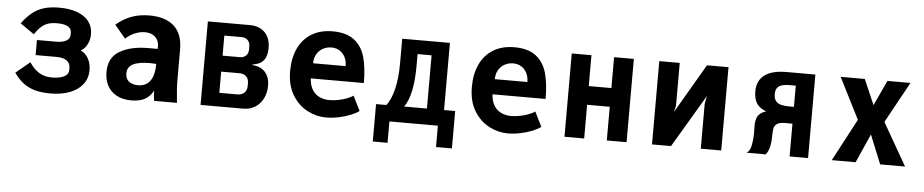

<svg xmlns="http://www.w3.org/2000/svg" viewBox="-41 -840 6081 1263"><g transform="rotate(5 3000.0 -208.5)"><path d="M57.5 -105 150.5 -182Q181 -136.5 216 -115.5Q251 -94.5 300 -94.5Q349 -94.5 379.2 -109.2Q409.5 -124 409.5 -153.5V-168.5Q409.5 -197.5 386.8 -214.8Q364 -232 317 -232H180.5V-331.5H307Q349.5 -331.5 374 -345.2Q398.5 -359 398.5 -386.5V-398.5Q398.5 -453 303 -453Q268.5 -453 243.8 -444.8Q219 -436.5 198.8 -418.2Q178.5 -400 156.5 -367.5L64.5 -431.5Q96.5 -475 129.8 -502.2Q163 -529.5 206 -543Q249 -556.5 307 -556.5Q377 -556.5 427.5 -538Q478 -519.5 504.8 -484.5Q531.5 -449.5 531.5 -401Q531.5 -363.5 516 -333.5Q500.5 -303.5 473.5 -288.5Q505.5 -273.5 524 -240.5Q542.5 -207.5 542.5 -164.5Q542.5 -111 512.8 -71.5Q483 -32 427.8 -10.5Q372.5 11 298 11Q238 11 194.5 -1.5Q151 -14 118.5 -39.2Q86 -64.5 57.5 -105Z M654.5 -161.5Q654.5 -258 727.2 -300.2Q800 -342.5 914.5 -342.5H977V-362Q977 -383 967 -402Q957 -421 936 -432.8Q915 -444.5 884 -444.5Q851.5 -444.5 818.5 -430.8Q785.5 -417 757 -391L685 -477Q733.5 -518 786.5 -537.5Q839.5 -557 904.5 -557Q1011 -557 1067.5 -505.2Q1124 -453.5 1124 -353V-159.5Q1124 -121.5 1126.5 -85Q1129 -48.5 1134 0H983Q978 -32.5 977.5 -67Q957.5 -28.5 923 -9.2Q888.5 10 833.5 10Q774 10 733.8 -12.8Q693.5 -35.5 674 -74.2Q654.5 -113 654.5 -161.5ZM976 -243.5Q957.5 -245 934 -245Q859.5 -245 822.5 -225.5Q785.5 -206 785.5 -165Q785.5 -128 809 -110.5Q832.5 -93 868 -93Q921 -93 948.5 -131.2Q976 -169.5 976 -243.5Z M1290 -551.5H1568.5Q1610 -551.5 1640.5 -534.5Q1671 -517.5 1687.2 -486Q1703.5 -454.5 1703.5 -411.5Q1703.5 -359 1680.5 -330.2Q1657.5 -301.5 1607.5 -295V-291Q1665 -286 1693.2 -252.2Q1721.5 -218.5 1721.5 -165Q1721.5 -119 1703.2 -81.2Q1685 -43.5 1651 -21.8Q1617 0 1571.5 0H1290ZM1588 -151.5V-170Q1588 -198.5 1571.5 -214.2Q1555 -230 1527.5 -230H1406V-90H1523.5Q1554 -90 1571 -106.5Q1588 -123 1588 -151.5ZM1576 -392V-410.5Q1576 -437 1560.8 -452.5Q1545.5 -468 1519.5 -468H1406V-335.5H1519.5Q1545.5 -335.5 1560.8 -350.5Q1576 -365.5 1576 -392Z M1857.5 -273.5Q1857.5 -359.5 1887.5 -423.5Q1917.5 -487.5 1975.2 -522.8Q2033 -558 2114 -558Q2205.5 -558 2257 -517.8Q2308.5 -477.5 2328 -407.8Q2347.5 -338 2347.5 -237H1997Q2001.5 -171 2037.8 -138.2Q2074 -105.5 2132 -105.5Q2160.5 -105.5 2192.2 -112Q2224 -118.5 2249.5 -128.8Q2275 -139 2287.5 -148.5L2335.5 -51.5Q2316 -36 2280.8 -21.8Q2245.5 -7.5 2202.5 1.5Q2159.5 10.5 2118.5 10.5Q2056.5 10.5 1996.5 -20Q1936.5 -50.5 1897 -114.5Q1857.5 -178.5 1857.5 -273.5ZM2115.5 -451.5Q2085 -451.5 2059.2 -437.5Q2033.5 -423.5 2018.5 -397.8Q2003.5 -372 2003.5 -337.5H2218.5Q2218.5 -370.5 2205.5 -396.5Q2192.5 -422.5 2169 -437Q2145.5 -451.5 2115.5 -451.5Z M2439.5 -106H2507Q2538 -143 2555.8 -216Q2573.5 -289 2573.5 -387.5V-549.5H2888.5V-106H2962V141H2857V0H2537V141H2439.5ZM2775.5 -106V-457.5H2683V-382.5Q2683 -185.5 2625 -106Z M3057.5 -273.5Q3057.5 -359.5 3087.5 -423.5Q3117.5 -487.5 3175.2 -522.8Q3233 -558 3314 -558Q3405.5 -558 3457 -517.8Q3508.5 -477.5 3528 -407.8Q3547.5 -338 3547.5 -237H3197Q3201.5 -171 3237.8 -138.2Q3274 -105.5 3332 -105.5Q3360.5 -105.5 3392.2 -112Q3424 -118.5 3449.5 -128.8Q3475 -139 3487.5 -148.5L3535.5 -51.5Q3516 -36 3480.8 -21.8Q3445.5 -7.5 3402.5 1.5Q3359.5 10.5 3318.5 10.5Q3256.5 10.5 3196.5 -20Q3136.5 -50.5 3097 -114.5Q3057.5 -178.5 3057.5 -273.5ZM3315.5 -451.5Q3285 -451.5 3259.2 -437.5Q3233.5 -423.5 3218.5 -397.8Q3203.5 -372 3203.5 -337.5H3418.5Q3418.5 -370.5 3405.5 -396.5Q3392.5 -422.5 3369 -437Q3345.5 -451.5 3315.5 -451.5Z M3693 -550H3823V-346H3972.5V-550H4103V0H3972.5V-222.5H3823V0H3693Z M4271 -550H4406V-268.5L4396.5 -226L4586 -550H4728V0H4593V-295.5L4603 -348.5L4396.5 0H4271Z M4933 -138Q4933 -160.5 4932.5 -169Q4930.5 -219.5 4946 -244.8Q4961.5 -270 5000 -282Q4955 -298.5 4936.2 -328.8Q4917.5 -359 4917.5 -408.5Q4917.5 -477.5 4966.2 -514.5Q5015 -551.5 5111 -551.5H5301.5V0H5179.5V-216.5H5128.5Q5093.5 -216.5 5077.2 -204.5Q5061 -192.5 5057.2 -173.8Q5053.5 -155 5053.5 -121.5Q5053.5 -39 5022 0H4893.5Q4916 -8.5 4924.5 -48Q4933 -87.5 4933 -138ZM5179.5 -327.5V-467.5H5139.5Q5090 -467.5 5068.2 -452.2Q5046.5 -437 5046.5 -401Q5046.5 -370 5060 -354Q5073.5 -338 5096.2 -332.8Q5119 -327.5 5153.5 -327.5Z M5606 -279 5468.5 -551H5628L5700 -384.5L5777.5 -551H5929.5L5781 -280.5L5942 0H5777.5L5700 -190.5L5615.5 0H5458Z"/></g></svg>

Font: JuliaMono ExtraBold
Style: Regular
Weight: 800
Monospace: yes
Designer: cormullion
Foundry: corm
Version: Version 0.055; ttfautohint (v1.8.4)